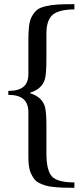

<svg xmlns="http://www.w3.org/2000/svg" viewBox="-20 -749 400 925"><path d="M338.4 155.8Q305.7 155.8 284.2 155Q262.7 154.3 238.8 151.9Q214.8 149.4 200 145Q185.1 140.6 169.7 133.1Q154.3 125.5 145.8 114.5Q137.2 103.5 129.9 88.1Q122.6 72.8 119.6 52.5Q116.7 32.2 116.7 5.9V-207.5Q116.7 -251 93 -271.5Q69.3 -292 20 -292V-311Q69.3 -311 93 -330.8Q116.7 -350.6 116.7 -393.1V-557.6Q116.7 -598.1 120.1 -625Q123.5 -651.9 134.5 -671.6Q145.5 -691.4 159.4 -702.1Q173.3 -712.9 201.2 -719.2Q229 -725.6 258.8 -727.3Q288.6 -729 338.4 -729V-703.6Q265.1 -703.6 234.4 -678.2Q203.6 -652.8 203.6 -586.9V-470.2Q203.6 -391.1 196.3 -367.7Q182.6 -320.3 125.5 -302.7V-299.8Q184.1 -281.2 196.8 -233.4Q203.6 -207.5 203.6 -144V-10.7Q203.6 73.7 231 101.8Q258.3 129.9 338.4 129.9Z"/></svg>

Font: Elstob 6pt Medium
Style: Regular
Weight: 500
Designer: Peter S. Baker
Version: Version 1.015